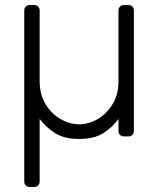

<svg xmlns="http://www.w3.org/2000/svg" viewBox="-20 -540 626 760"><path d="M98 200Q88 200 82 194Q76 188 76 178V-498Q76 -508 82 -514Q88 -520 98 -520H115Q125 -520 131 -514Q137 -508 137 -498V-219Q137 -166 160.5 -127.5Q184 -89 220 -68.5Q256 -48 293 -48Q331 -48 366.5 -68.5Q402 -89 425.5 -127.5Q449 -166 449 -219V-498Q449 -508 455 -514Q461 -520 471 -520H488Q498 -520 504 -514Q510 -508 510 -498V-22Q510 -12 504 -6Q498 0 488 0H471Q461 0 455 -6Q449 -12 449 -22V-69Q424 -35 388 -12.5Q352 10 293 10Q235 10 199 -12.5Q163 -35 137 -69V178Q137 188 131 194Q125 200 115 200Z"/></svg>

Font: Rubik Light Light
Style: Regular
Weight: 300
Version: Version 2.101